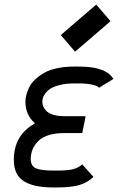

<svg xmlns="http://www.w3.org/2000/svg" viewBox="-20 -801 565 833"><path d="M305.7 -576.7 243.7 -648.9 397.5 -781.2 459.5 -709ZM409.7 -420.4Q403.3 -428.7 379.9 -433.8Q356.4 -439 323.2 -439H301.8Q266.6 -439 240 -432.4Q213.4 -425.8 199.5 -416.7Q185.5 -407.7 176.8 -395.8Q168 -383.8 165.8 -375Q163.6 -366.2 163.6 -358.4Q163.6 -349.1 167.5 -339.6Q171.4 -330.1 180.9 -319.8Q190.4 -309.6 210.7 -303.2Q231 -296.9 259.3 -296.9H351.6L336.9 -223.6H259.3Q183.6 -223.6 148.4 -191.2Q113.3 -158.7 113.3 -109.4Q113.3 -96.2 119.6 -85.2Q126 -74.2 136.7 -70.3Q160.2 -61 208.5 -61H230Q273.9 -61 297.1 -66.9Q320.3 -72.8 336.9 -87.9L385.7 -33.2Q355.5 -5.9 319.3 3.2Q283.2 12.2 230 12.2H208.5Q126 12.2 83 -15.1Q40 -42.5 40 -107.4Q40 -215.3 131.8 -265.6Q90.3 -303.2 90.3 -358.4Q90.3 -373.5 94.2 -389.2Q98.1 -404.8 106.9 -422.6Q115.7 -440.4 132.3 -456.1Q148.9 -471.7 171.1 -484.6Q193.4 -497.6 227.1 -504.9Q260.7 -512.2 301.8 -512.2H323.2Q340.8 -512.2 356.2 -511Q371.6 -509.8 383.5 -507.8Q395.5 -505.9 406.2 -502.7Q417 -499.5 424.3 -496.8Q431.6 -494.1 439 -489.7Q446.3 -485.4 450.2 -482.7Q454.1 -480 458.5 -475.3Q462.9 -470.7 464.6 -468.8Q466.3 -466.8 469 -462.9Q471.7 -459 472.2 -458.5Z"/></svg>

Font: Anka/Coder Condensed
Style: Italic
Weight: 400
Width: 4
Italic angle: -12°
Monospace: yes
Version: Version 001.100